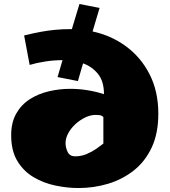

<svg xmlns="http://www.w3.org/2000/svg" viewBox="-20 -926 852 964"><path d="M269 -539.1 293.9 -624Q250 -624 206.8 -617.2Q163.6 -610.4 128.9 -600.1L101.1 -748Q147 -759.3 184.3 -766.1Q221.7 -772.9 257.8 -776.4Q293.9 -779.8 335.9 -779.8H340.8L378.9 -905.8L480 -886.2L444.8 -768.1Q539.6 -747.6 614 -692.4Q688.5 -637.2 731.7 -551.8Q774.9 -466.3 774.9 -355Q774.9 -256.3 741.7 -185.5Q708.5 -114.7 651.4 -69.8Q594.2 -24.9 522.7 -3.4Q451.2 18.1 374 18.1Q317.4 18.1 258.1 5.6Q198.7 -6.8 148.4 -36.6Q98.1 -66.4 67.1 -117.7Q36.1 -168.9 36.1 -247.1Q36.1 -311 61.5 -355.7Q86.9 -400.4 129.4 -427.7Q171.9 -455.1 224.9 -467.5Q277.8 -480 332.5 -480Q377 -480 420.2 -472.9Q463.4 -465.8 502 -453.1Q502 -517.6 472.4 -554.4Q442.9 -591.3 397 -607.9L371.1 -519ZM356.9 -141.1Q387.7 -141.1 414.6 -152.3Q441.4 -163.6 463.1 -178.7Q484.9 -193.8 499 -205.1V-338.9Q489.7 -346.7 480.2 -347.9Q470.7 -349.1 460.9 -349.1Q434.6 -349.1 407.7 -336.2Q380.9 -323.2 358.4 -302.5Q335.9 -281.7 322.5 -256.8Q309.1 -231.9 309.1 -208Q309.1 -184.6 319.8 -162.8Q330.6 -141.1 356.9 -141.1Z"/></svg>

Font: Rammetto One
Style: Regular
Weight: 400
Designer: Vernon Adams
Foundry: Vernon Adams
Version: Version 1.100; ttfautohint (v1.8.4.7-5d5b)